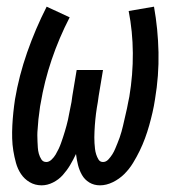

<svg xmlns="http://www.w3.org/2000/svg" viewBox="-20 -548 540 576"><path d="M105 8Q85 8 69 -1.5Q53 -11 43 -26Q33 -41 28 -59Q23 -77 20 -95.5Q17 -114 16.5 -133Q16 -152 17 -171.5Q18 -191 20 -210.5Q22 -230 25 -250Q37 -321 61.5 -391Q86 -461 120 -528L189 -496Q157 -434 135 -369Q113 -304 102 -238Q100 -229 99 -219Q98 -209 96.5 -199.5Q95 -190 94.5 -180.5Q94 -171 93 -161.5Q92 -152 92 -142.5Q92 -133 92.5 -123.5Q93 -114 93.5 -105Q94 -96 96.5 -87Q99 -78 104 -70Q109 -62 119 -62Q127 -62 134.5 -69Q142 -76 147 -84.5Q152 -93 156 -101.5Q160 -110 163 -118.5Q166 -127 169 -136Q172 -145 174.5 -153.5Q177 -162 179.5 -171Q182 -180 184 -189Q186 -198 187.5 -207Q189 -216 191 -224.5Q193 -233 194.5 -242Q196 -251 197 -260L210 -338H289L276 -260Q275 -251 273.5 -242Q272 -233 270.5 -224.5Q269 -216 268 -207Q267 -198 266 -189Q265 -180 264.5 -171.5Q264 -163 263.5 -154Q263 -145 263 -136Q263 -127 263.5 -118.5Q264 -110 265 -101.5Q266 -93 268.5 -85Q271 -77 275.5 -69.5Q280 -62 289 -62Q289 -62 289 -62Q289 -62 289 -62Q298 -62 305 -69.5Q312 -77 317 -85Q322 -93 325.5 -101.5Q329 -110 332.5 -118.5Q336 -127 339 -135.5Q342 -144 344.5 -153Q347 -162 349 -170.5Q351 -179 353 -188Q355 -197 357 -205.5Q359 -214 361 -223Q363 -232 364.5 -241Q366 -250 368 -258Q379 -324 378.5 -389Q378 -454 366 -515L442 -528Q454 -461 455.5 -391Q457 -321 445 -250Q442 -230 437.5 -210.5Q433 -191 427.5 -171.5Q422 -152 415 -133Q408 -114 399 -95.5Q390 -77 379 -59Q368 -41 353 -26Q338 -11 318.5 -1.5Q299 8 280 8Q262 8 248 -0.5Q234 -9 226 -23Q218 -37 214 -53Q210 -69 208 -86Q200 -69 190.5 -53Q181 -37 168.5 -23Q156 -9 139 -0.5Q122 8 105 8Z"/></svg>

Font: Iosevka SS04 Oblique
Style: Regular
Weight: 400
Italic angle: -9°
Monospace: yes
Designer: Belleve Invis
Foundry: Belleve Invis
Version: Version 19.0.0; ttfautohint (v1.8.4)